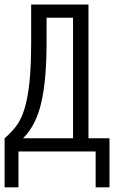

<svg xmlns="http://www.w3.org/2000/svg" viewBox="-20 -657 586 833"><path d="M0 -57.1Q27.8 -81.1 49.3 -108.6Q70.8 -136.2 85.4 -182.1Q100.1 -228 107.7 -299.1Q115.2 -370.1 115.2 -480V-637.2H363.8V-57.1H455.1V155.8H395V0H60.1V155.8H0ZM182.1 -480Q182.1 -394 176.5 -328.1Q170.9 -262.2 158.9 -211.2Q147 -160.2 127.4 -122.6Q107.9 -85 80.1 -57.1H296.9V-580.1H182.1Z"/></svg>

Font: Anonymous Pro
Style: Regular
Weight: 400
Monospace: yes
Designer: Mark Simonson
Version: Version 1.003